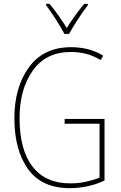

<svg xmlns="http://www.w3.org/2000/svg" viewBox="-20 -971 631 1001"><path d="M419 -951Q368 -889 328 -825Q309 -856 285 -890Q261 -924 238 -951H220V-944Q241 -917 269.5 -872.5Q298 -828 316 -794H340Q358 -827 386 -870Q414 -913 438 -944V-951ZM317 -326H499V-45Q467 -32 428 -23.5Q389 -15 346 -15Q217 -15 149.5 -102.5Q82 -190 82 -355Q82 -505 150.5 -602.5Q219 -700 350 -700Q388 -700 426 -691Q464 -682 505 -658L518 -681Q478 -705 436.5 -715Q395 -725 351 -725Q207 -725 131 -620.5Q55 -516 55 -355Q55 -188 126.5 -89Q198 10 344 10Q389 10 436.5 0Q484 -10 525 -30V-351H317Z"/></svg>

Font: Noto Sans Display SemiCondensed Thin
Style: Regular
Weight: 250
Width: 4
Designer: Monotype Design team
Foundry: Monotype Imaging Inc.
Version: 1.000